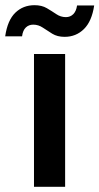

<svg xmlns="http://www.w3.org/2000/svg" viewBox="-63 -720 383 740"><path d="M68 0V-512H188V0ZM186 -578Q158 -578 138.5 -590Q119 -602 102 -613.5Q85 -625 65 -625Q48 -625 36.5 -614Q25 -603 22 -580H-43Q-34 -642 -4 -671Q26 -700 70 -700Q98 -700 117.5 -688.5Q137 -677 154 -665.5Q171 -654 191 -654Q208 -654 219.5 -665.5Q231 -677 234 -699H300Q291 -638 260.5 -608Q230 -578 186 -578Z"/></svg>

Font: DM Sans 12pt SemiBold
Style: Regular
Weight: 600
Version: Version 4.004;gftools[0.9.30]